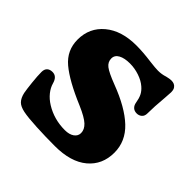

<svg xmlns="http://www.w3.org/2000/svg" viewBox="-134 -603 733 733"><g transform="rotate(45 232.5 -236.0)"><path d="M82 0Q58 -5 47 -16Q35 -28 30 -51Q27 -67 23.5 -100Q20 -133 20 -154Q20 -169 28 -176.5Q36 -184 50 -184Q74 -184 82 -154Q87 -136 100.5 -119Q114 -102 135 -89Q182 -60 240 -60Q264 -60 278 -70Q292 -80 292 -96Q292 -115 275 -131Q258 -147 214 -166Q119 -206 74.5 -243.5Q30 -281 30 -339Q30 -403 77.5 -442.5Q125 -482 205 -482Q241 -482 285 -476Q317 -472 331 -472Q351 -472 369 -478Q385 -482 394 -482Q411 -482 419 -471Q425 -464 425 -449Q425 -442 423 -418Q418 -363 418 -328Q418 -314 409.5 -306.5Q401 -299 389 -299Q376 -299 368 -306.5Q360 -314 358 -327Q355 -346 348.5 -359.5Q342 -373 328 -385Q312 -399 287 -407.5Q262 -416 236 -416Q207 -416 189.5 -406.5Q172 -397 172 -379Q172 -360 188 -347.5Q204 -335 251 -317Q341 -283 388 -238.5Q435 -194 435 -133Q435 -68 388.5 -29Q342 10 256 10Q206 10 156 7.5Q106 5 82 0Z"/></g></svg>

Font: Raigarh
Style: Bold
Weight: 700
Designer: jaikishan Patel
Foundry: MagicType
Version: Version 1.000